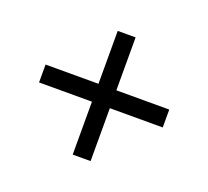

<svg xmlns="http://www.w3.org/2000/svg" viewBox="-91 -585 766 706"><g transform="rotate(20 292.0 -232.0)"><path d="M534 -267V-197H327V10H257V-197H50V-267H257V-474H327V-267Z"/></g></svg>

Font: ColatingCofangSans
Style: Regular
Weight: 400
Foundry: GNU
Version: Version 412.227;June 27, 2022;FontCreator 11.0.0.2412 32-bit